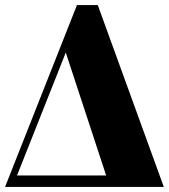

<svg xmlns="http://www.w3.org/2000/svg" viewBox="-20 -736 665 756"><path d="M625 0H0L283 -716H365ZM239 -529 47 -45H398Z"/></svg>

Font: SVN-Abril Fatface
Style: Regular
Weight: 400
Designer: Veronika Burian, Jos? Scaglione
Foundry: TypeTogether
Version: Version 1.001